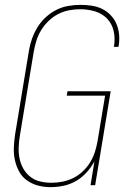

<svg xmlns="http://www.w3.org/2000/svg" viewBox="-20 -763 540 791"><path d="M188 8Q162 8 137 1.5Q112 -5 91.5 -19.5Q71 -34 59 -56Q47 -78 41.5 -103Q36 -128 37 -154.5Q38 -181 42 -208L99 -553Q103 -578 111.5 -602.5Q120 -627 134 -650Q148 -673 168 -691.5Q188 -710 211.5 -722Q235 -734 261 -738.5Q287 -743 311 -743Q335 -743 358 -739.5Q381 -736 400.5 -726.5Q420 -717 435.5 -701Q451 -685 459.5 -665Q468 -645 470.5 -622Q473 -599 469 -575L468 -570H449L450 -575Q455 -606 448 -636Q441 -666 420.5 -687Q400 -708 370.5 -716.5Q341 -725 310 -725Q287 -725 264 -720.5Q241 -716 219.5 -705Q198 -694 180 -676.5Q162 -659 149.5 -638.5Q137 -618 130 -595.5Q123 -573 119 -550L62 -205Q58 -181 57 -157Q56 -133 60.5 -110.5Q65 -88 76 -68.5Q87 -49 104.5 -35Q122 -21 145 -15.5Q168 -10 192 -10Q214 -10 237 -14.5Q260 -19 281.5 -29.5Q303 -40 321 -57Q339 -74 351.5 -94.5Q364 -115 371 -137Q378 -159 382 -182L413 -369H255L258 -387H436L372 0H353L369 -98Q356 -74 336.5 -52.5Q317 -31 292.5 -17Q268 -3 241 2.5Q214 8 188 8Z"/></svg>

Font: Iosevka Term Curly Th Obl
Style: Regular
Weight: 100
Italic angle: -9°
Designer: Belleve Invis
Foundry: Belleve Invis
Version: Version 32.3.0